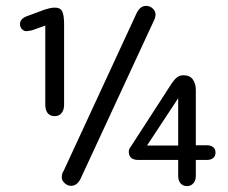

<svg xmlns="http://www.w3.org/2000/svg" viewBox="-20 -624 774 653"><path d="M134 -537V-268Q134 -250 142 -239.5Q150 -229 166 -229Q181 -229 189.5 -239.5Q198 -250 198 -268V-541Q198 -574 191 -586.5Q184 -599 164 -598Q156 -598 147 -595.5Q138 -593 131 -591L69 -568Q48 -559 48 -542Q48 -532 54.5 -525Q61 -518 70 -518Q74 -518 78.5 -519Q83 -520 89 -521ZM197 -44Q193 -38 191.5 -32Q190 -26 190 -21Q190 -10 200 -1Q210 8 222 8Q242 8 254 -16L503 -553Q506 -559 507.5 -564.5Q509 -570 509 -575Q509 -586 499.5 -595Q490 -604 477 -604Q457 -604 445 -580ZM646 -80H683Q697 -80 705 -86.5Q713 -93 713 -105Q713 -117 705 -123.5Q697 -130 683 -130H646V-318Q646 -339 636 -353.5Q626 -368 604 -368Q592 -368 583.5 -362Q575 -356 565 -342L426 -127Q421 -121 419.5 -116.5Q418 -112 418 -108Q418 -80 451 -80H586V-26Q586 -10 594 -0.5Q602 9 616 9Q629 9 637.5 -0.5Q646 -10 646 -26ZM586 -129H480L586 -290Z"/></svg>

Font: Beiruti Medium
Style: Regular
Weight: 500
Designer: Arlette Boutros
Foundry: Boutros
Version: Version 1.41